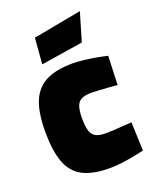

<svg xmlns="http://www.w3.org/2000/svg" viewBox="-140 -817 737 911"><g transform="rotate(-20 228.5 -361.5)"><path d="M257.1 12.6Q169.8 12.6 119.1 -14.4Q68.4 -41.3 47.1 -100.3Q25.8 -159.3 25.8 -253.9Q25.8 -350.1 49.5 -407.1Q73.3 -464.2 124.7 -489.8Q176.1 -515.3 258.4 -515.3Q283.3 -515.3 314.8 -511.5Q346.3 -507.8 377.1 -502.2Q408 -496.7 430 -491.1L424.4 -345.8Q404.6 -347.8 379.6 -349.3Q354.5 -350.8 331.3 -352.3Q308.1 -353.8 294.1 -353.8Q261 -353.8 243.2 -344.2Q225.3 -334.6 218.5 -312.6Q211.6 -290.6 211.6 -253.9Q211.6 -214.5 218.7 -191.6Q225.7 -168.7 243.6 -159.1Q261.5 -149.5 294.5 -149.5Q308.5 -149.5 331.5 -150.7Q354.5 -151.9 380.1 -153.9Q405.7 -155.9 425.5 -156.9L431.1 -12.3Q409.8 -7.2 379 -1.4Q348.2 4.4 316.2 8.5Q284.1 12.6 257.1 12.6ZM122 -560.1 132.4 -690.8 376.1 -736.4 333.7 -593.2Z"/></g></svg>

Font: Titillium Web SemiBold
Style: Regular
Weight: 600
Designer: Mohamed Gaber, Accademia di Belle Arti di Urbino
Foundry: Kief Type Foundry, Accademia di Belle Arti di Urbino
Version: Version 3.000; ttfautohint (v1.8.4)